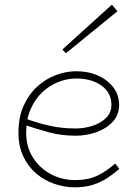

<svg xmlns="http://www.w3.org/2000/svg" viewBox="-20 -788 588 822"><path d="M301 14Q256 14 212.5 -1Q169 -16 134.5 -45.5Q100 -75 79.5 -119Q59 -163 59 -220Q59 -286 81 -335Q103 -384 139 -417Q175 -450 219 -466.5Q263 -483 306 -483Q358 -483 399.5 -464.5Q441 -446 465.5 -413.5Q490 -381 490 -339Q490 -296 462.5 -266.5Q435 -237 392.5 -222Q350 -207 303 -207Q243 -207 189.5 -221.5Q136 -236 86 -253L85 -282Q135 -263 189 -250.5Q243 -238 303 -238Q340 -238 375 -249Q410 -260 433.5 -282.5Q457 -305 457 -339Q457 -391 414.5 -421.5Q372 -452 306 -452Q268 -452 230 -437Q192 -422 161 -393Q130 -364 111 -320.5Q92 -277 92 -220Q92 -158 122 -112Q152 -66 199.5 -41.5Q247 -17 301 -17Q359 -17 399 -37Q439 -57 473 -88L491 -65Q466 -43 438 -25Q410 -7 376.5 3.5Q343 14 301 14ZM262 -560 247 -576 459 -768 483 -740Z"/></svg>

Font: BioRhyme ExtraLight
Style: Regular
Weight: 250
Designer: Aoife Mooney
Foundry: Aoife Mooney Type
Version: Version 1.600;gftools[0.9.33]